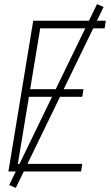

<svg xmlns="http://www.w3.org/2000/svg" viewBox="-20 -836 540 936"><path d="M21 0 142 -735H496L490 -698H176L127 -401H387L381 -364H121L67 -37H381L375 0ZM57 80 25 66 453 -816 485 -802Z"/></svg>

Font: Iosevka Extralight Oblique
Style: Regular
Weight: 200
Italic angle: -9°
Monospace: yes
Designer: Belleve Invis
Foundry: Belleve Invis
Version: Version 32.5.0; ttfautohint (v1.8.4)